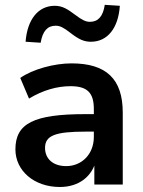

<svg xmlns="http://www.w3.org/2000/svg" viewBox="-20 -745 576 775"><path d="M221.6 9.8C299 9.8 353.9 -33.3 368.6 -102H360.8V0H475.5V-290.2C475.5 -426.5 408.8 -489.2 268.6 -489.2C199 -489.2 111.8 -465.7 61.8 -430.4L97.1 -347.1C153.9 -381.4 210.8 -397.1 264.7 -397.1C332.4 -397.1 358.8 -370.6 358.8 -304.9V-192.2C358.8 -123.5 310.8 -74.5 247.1 -74.5C193.1 -74.5 161.8 -104.9 161.8 -148C161.8 -198 202.9 -213.7 325.5 -213.7H373.5V-284.3H324.5C116.7 -284.3 42.2 -247.1 42.2 -142.2C42.2 -55.9 117.6 9.8 221.6 9.8ZM83.3 -576.5 144.1 -572.5C152 -619.6 171.6 -641.2 204.9 -641.2C222.5 -641.2 237.3 -633.3 263.7 -612.7C299 -585.3 319.6 -576.5 347.1 -576.5C413.7 -576.5 457.8 -631.4 463.7 -721.6L402.9 -725.5C396.1 -679.4 376.5 -656.9 343.1 -656.9C326.5 -656.9 311.8 -663.7 283.3 -685.3C252 -708.8 231.4 -721.6 201 -721.6C134.3 -721.6 90.2 -666.7 83.3 -576.5Z"/></svg>

Font: LL Pando Sans
Style: Bold
Weight: 700
Designer: Joshua Smith
Foundry: Joshua Smith
Version: Version 1.000;Glyphs 3.2.1 (3258)